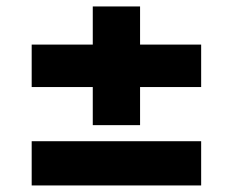

<svg xmlns="http://www.w3.org/2000/svg" viewBox="-20 -588 708 583"><path d="M76.2 -323.7V-452.6H261.7V-568.4H405.3V-452.6H590.8V-323.7H405.3V-208H261.7V-323.7ZM76.2 -24.9V-159.2H590.8V-24.9Z"/></svg>

Font: Inter Display Extra Bold
Style: Regular
Weight: 800
Designer: Rasmus Andersson
Foundry: rsms
Version: Version 4.000;git-4fc901f